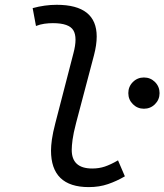

<svg xmlns="http://www.w3.org/2000/svg" viewBox="-20 -762 678 792"><path d="M346.2 9.8Q190.4 9.8 190.4 -141.1Q190.4 -159.7 194.1 -186.8Q197.8 -213.9 208.5 -254.9L282.7 -541.5Q291.5 -574.2 291.5 -598.1Q291.5 -622.1 282.7 -636.7Q265.1 -666.5 198.2 -666.5Q181.2 -666.5 163.3 -664.1Q145.5 -661.6 128.4 -654.8L114.7 -728.5Q165 -742.2 213.9 -742.2Q378.9 -742.2 378.9 -611.3Q378.9 -577.1 367.7 -534.2L293.9 -254.9Q282.7 -211.9 279.3 -185.8Q275.9 -159.7 275.9 -144.5Q275.4 -66.9 360.4 -66.9Q388.7 -66.9 412.6 -75Q436.5 -83 466.8 -100.6L495.1 -34.7Q461.9 -15.1 425.8 -2.7Q389.6 9.8 346.2 9.8ZM573.7 -313.5Q546.9 -313.5 528.1 -332.3Q509.3 -351.1 509.3 -377.9Q509.3 -404.8 528.1 -423.6Q546.9 -442.4 573.7 -442.4Q600.6 -442.4 619.4 -423.6Q638.2 -404.8 638.2 -377.9Q638.2 -351.1 619.4 -332.3Q600.6 -313.5 573.7 -313.5Z"/></svg>

Font: CaskaydiaCove NFP SemiLight
Style: Italic
Weight: 350
Italic angle: -10°
Designer: Aaron Bell
Foundry: Saja Typeworks
Version: Version 2111.001; VTT 6.35;Nerd Fonts 3.1.1